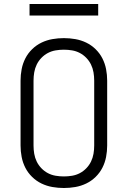

<svg xmlns="http://www.w3.org/2000/svg" viewBox="-20 -934 640 962"><path d="M300 8Q271 8 242.5 3Q214 -2 188 -14.5Q162 -27 141 -47.5Q120 -68 107 -93.5Q94 -119 88.5 -147.5Q83 -176 83 -205V-530Q83 -559 88.5 -587.5Q94 -616 107 -641.5Q120 -667 141 -687.5Q162 -708 188 -720.5Q214 -733 242.5 -738Q271 -743 300 -743Q329 -743 357.5 -738Q386 -733 412 -720.5Q438 -708 459 -687.5Q480 -667 493 -641.5Q506 -616 511.5 -587.5Q517 -559 517 -530V-205Q517 -176 511.5 -147.5Q506 -119 493 -93.5Q480 -68 459 -47.5Q438 -27 412 -14.5Q386 -2 357.5 3Q329 8 300 8ZM300 -50Q321 -50 341.5 -53.5Q362 -57 380 -66.5Q398 -76 412.5 -91Q427 -106 436 -124.5Q445 -143 448.5 -163.5Q452 -184 452 -205V-530Q452 -551 448.5 -571.5Q445 -592 436 -610.5Q427 -629 412.5 -644Q398 -659 380 -668.5Q362 -678 341.5 -681.5Q321 -685 300 -685Q279 -685 258.5 -681.5Q238 -678 220 -668.5Q202 -659 187.5 -644Q173 -629 164 -610.5Q155 -592 151.5 -571.5Q148 -551 148 -530V-205Q148 -184 151.5 -163.5Q155 -143 164 -124.5Q173 -106 187.5 -91Q202 -76 220 -66.5Q238 -57 258.5 -53.5Q279 -50 300 -50ZM128 -856V-914H472V-856Z"/></svg>

Font: Iosevka Aile Custom Light
Style: Regular
Weight: 300
Designer: Belleve Invis
Foundry: Belleve Invis
Version: Version 17.0.2; ttfautohint (v1.8.3)